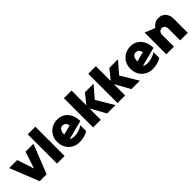

<svg xmlns="http://www.w3.org/2000/svg" viewBox="282 -2050 3387 3387"><g transform="rotate(-45 1975.5 -356.5)"><path d="M599 -541H402L298 -225L194 -541H-6L210 4H383Z M836 -730H646V0H836Z M1203 -121Q1145 -121 1113 -148L1468 -240Q1468 -323 1437 -393Q1406 -463 1345.5 -505.5Q1285 -548 1200 -548Q1119 -548 1055 -511.5Q991 -475 954.5 -411.5Q918 -348 918 -269Q918 -187 953.5 -122Q989 -57 1053.5 -20Q1118 17 1200 17Q1252 17 1310 3Q1368 -11 1415 -42V-190Q1380 -159 1318.5 -140Q1257 -121 1203 -121ZM1189 -407Q1224 -407 1248.5 -384Q1273 -361 1282 -319L1098 -272V-275Q1098 -328 1120 -367.5Q1142 -407 1189 -407Z M1738 -730H1548V0H1738V-283L1896 0H2105L1912 -324L2100 -541H1885L1738 -360Z M2346 -730H2156V0H2346V-283L2504 0H2713L2520 -324L2708 -541H2493L2346 -360Z M3028 -121Q2970 -121 2938 -148L3293 -240Q3293 -323 3262 -393Q3231 -463 3170.5 -505.5Q3110 -548 3025 -548Q2944 -548 2880 -511.5Q2816 -475 2779.5 -411.5Q2743 -348 2743 -269Q2743 -187 2778.5 -122Q2814 -57 2878.5 -20Q2943 17 3025 17Q3077 17 3135 3Q3193 -11 3240 -42V-190Q3205 -159 3143.5 -140Q3082 -121 3028 -121ZM3014 -407Q3049 -407 3073.5 -384Q3098 -361 3107 -319L2923 -272V-275Q2923 -328 2945 -367.5Q2967 -407 3014 -407Z M3725 -553Q3631 -553 3563 -465L3373 -541V0H3563V-293Q3563 -336 3586 -360Q3609 -384 3643 -384Q3676 -384 3697.5 -360Q3719 -336 3719 -293V0H3909V-354Q3909 -411 3886.5 -456Q3864 -501 3822.5 -527Q3781 -553 3725 -553Z"/></g></svg>

Font: Geom Black
Style: Bold
Weight: 900
Version: Version 1.102